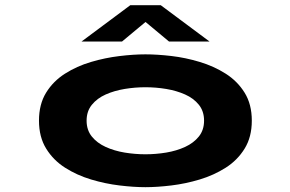

<svg xmlns="http://www.w3.org/2000/svg" viewBox="-20 -726 1140 756"><path d="M552.5 11Q506.5 11 450.5 4.2Q394.5 -2.5 338.8 -19.2Q283 -36 236.5 -65.5Q190 -95 161.8 -140.8Q133.5 -186.5 133.5 -251Q133.5 -315.5 161.5 -361Q189.5 -406.5 236 -436Q282.5 -465.5 338.2 -482Q394 -498.5 450 -505.2Q506 -512 552.5 -512Q599 -512 654.8 -505.5Q710.5 -499 766.2 -482.2Q822 -465.5 868.5 -436Q915 -406.5 943.2 -361Q971.5 -315.5 971.5 -251Q971.5 -186.5 943.2 -140.8Q915 -95 868.5 -65.5Q822 -36 766.2 -19.2Q710.5 -2.5 654.8 4.2Q599 11 552.5 11ZM552.5 -118.5Q593.5 -118.5 634.2 -125.2Q675 -132 708.8 -147.5Q742.5 -163 763 -188.5Q783.5 -214 783.5 -251Q783.5 -288 763 -313.5Q742.5 -339 708.8 -354Q675 -369 634.2 -375.8Q593.5 -382.5 552.5 -382.5Q512 -382.5 471 -375.8Q430 -369 396.2 -354Q362.5 -339 341.8 -313.5Q321 -288 321 -251Q321 -214 341.5 -188.5Q362 -163 396 -147.5Q430 -132 471 -125.2Q512 -118.5 552.5 -118.5ZM301 -562.5 493 -705.5H613L805 -562.5H645.5L553 -639.5L460.5 -562.5Z"/></svg>

Font: Trispace Expanded
Style: Bold
Weight: 700
Width: 7
Designer: Tyler Finck
Foundry: Etcetera Type Company
Version: Version 1.210; ttfautohint (v1.8.3)